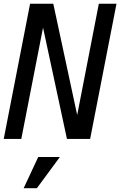

<svg xmlns="http://www.w3.org/2000/svg" viewBox="-23 -749 648 1035"><path d="M-2.9 0H91.8L209 -600.1L337.9 0H462.9L605 -729H509.8L393.1 -128.9L264.2 -729H139.2ZM104.5 265.6H175.8L299.8 97.2H183.1Z"/></svg>

Font: Hack
Style: Oblique
Weight: 400
Italic angle: -12°
Monospace: yes
Designer: Christopher Simpkins
Foundry: Christopher Simpkins
Version: Version 2.010